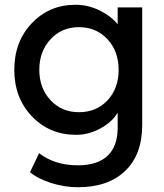

<svg xmlns="http://www.w3.org/2000/svg" viewBox="-20 -556 689 806"><path d="M307 230Q251 230 195.5 212.5Q140 195 106 167L144 87Q210 138 307 138Q389 138 431.5 98Q474 58 474 -20V-83Q452 -45 402.5 -17.5Q353 10 300 10Q188 10 114 -67.5Q40 -145 40 -263Q40 -381 113.5 -458.5Q187 -536 297 -536Q350 -536 398.5 -512Q447 -488 474 -454V-525H577V-32Q577 93 505.5 161.5Q434 230 307 230ZM311 -85Q385 -85 431.5 -135Q478 -185 478 -263Q478 -341 431 -391.5Q384 -442 311 -442Q239 -442 192 -391Q145 -340 145 -263Q145 -186 192 -135.5Q239 -85 311 -85Z"/></svg>

Font: Easer Grotesk
Style: Regular
Weight: 400
Designer: Boardeaser, Bonnie Shaver-Troup, Thomas Jockin
Foundry: Lexend
Version: Version 1.008;Glyphs 3.1.2 (3151)